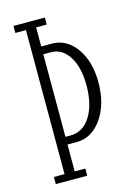

<svg xmlns="http://www.w3.org/2000/svg" viewBox="-109 -760 588 821"><g transform="rotate(-15 185.0 -350.0)"><path d="M34 0V-31.5H81V-669H34V-700H173V-669H126V-584.5H175Q215.5 -584.5 249 -558.5Q282.5 -532.5 302.5 -485.2Q322.5 -438 322.5 -374Q322.5 -307.5 301.8 -257.2Q281 -207 246 -178.8Q211 -150.5 168 -150.5H126V-31.5H173V0ZM159 -550H126V-184.5H148Q204 -184.5 237 -236.8Q270 -289 270 -374.5Q270 -454.5 239.5 -502.2Q209 -550 159 -550Z"/></g></svg>

Font: Imbue 10pt ExtraLight
Style: Regular
Weight: 200
Designer: Tyler Finck
Foundry: Etcetera Type Company
Version: Version 1.102; ttfautohint (v1.8.3)